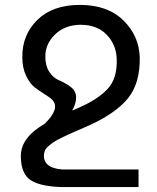

<svg xmlns="http://www.w3.org/2000/svg" viewBox="-20 -552 639 783"><path d="M159 83Q159 113 185.5 127Q212 141 254 139H545V211H247Q154 211 109.5 185.5Q65 160 65 84Q65 9 162 -47Q226 -109 194 -144Q186 -153 162 -168Q138 -183 120 -197Q102 -211 86.5 -243Q71 -275 71 -318Q70 -410 132.5 -471Q195 -532 306 -532Q419 -532 483.5 -468.5Q548 -405 550 -316Q551 -212 502.5 -152Q454 -92 351 -44Q334 -36 305.5 -24Q277 -12 263 -5.5Q249 1 228.5 11Q208 21 198 28Q188 35 177.5 44Q167 53 163 62.5Q159 72 159 83ZM286 -176Q293 -161 289 -140Q285 -119 274 -101L302 -113Q378 -146 418.5 -189Q459 -232 456 -312Q454 -370 415 -410.5Q376 -451 308 -451Q243 -450 203.5 -410.5Q164 -371 165 -321Q165 -283 181 -259Q197 -235 217 -226.5Q237 -218 258 -205Q279 -192 286 -176Z"/></svg>

Font: Montserrat arm
Style: Regular
Weight: 400
Designer: Julieta Ulanovsky
Foundry: Julieta Ulanovsky
Version: Version 6.000;PS 006.000;hotconv 1.0.88;makeotf.lib2.5.64775